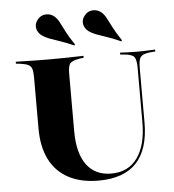

<svg xmlns="http://www.w3.org/2000/svg" viewBox="-55 -829 808 890"><g transform="rotate(-5 349.5 -383.5)"><path d="M111.3 -369.4V-492.7Q111.3 -518.5 106.9 -531.5Q102.4 -544.4 90.3 -550.4Q78.2 -556.5 54.8 -559.7L33.1 -562.1V-571Q49.2 -571 71.8 -570.2Q94.4 -569.4 122.6 -569Q150.8 -568.5 181.5 -568.5H192.7H204.8Q235.5 -568.5 262.1 -569Q288.7 -569.4 310.9 -570.2Q333.1 -571 348.4 -571V-562.1L329.8 -559.7Q296 -554 285.5 -542.7Q275 -531.5 275 -492.7V-369.4ZM368.5 11.3Q286.3 11.3 228.6 -19.4Q171 -50 141.1 -108.9Q111.3 -167.7 111.3 -253.2V-369.4H275V-226.6Q275 -124.2 314.9 -70.2Q354.8 -16.1 429.8 -16.1Q508.9 -16.1 551.2 -75Q593.5 -133.9 593.5 -239.5V-369.4H603.2V-238.7Q603.2 -113.7 544.4 -51.2Q485.5 11.3 368.5 11.3ZM593.5 -369.4V-492.7Q593.5 -531.5 583.5 -544.4Q573.4 -557.3 537.9 -560.5L518.5 -562.1V-571Q532.3 -570.2 553.2 -569.4Q574.2 -568.5 597.6 -568.5Q615.3 -568.5 630.6 -569Q646 -569.4 659.3 -570.2Q672.6 -571 681.5 -571V-562.1L660.5 -560.5Q636.3 -558.1 624.2 -552Q612.1 -546 607.7 -532.3Q603.2 -518.5 603.2 -492.7V-369.4ZM310.5 -622.6Q271.8 -639.5 243.5 -648.8Q215.3 -658.1 196.4 -665.3Q177.4 -672.6 162.9 -683.1Q144.4 -697.6 140.7 -717.3Q137.1 -737.1 150.8 -755.6Q166.1 -775.8 189.1 -777.4Q212.1 -779 229.8 -764.5Q242.7 -754 252.4 -735.5Q262.1 -716.9 275.4 -690.3Q288.7 -663.7 313.7 -627.4ZM529 -622.6Q491.1 -639.5 462.9 -648.8Q434.7 -658.1 415.3 -665.3Q396 -672.6 381.5 -683.1Q362.9 -697.6 359.3 -717.3Q355.6 -737.1 369.4 -755.6Q384.7 -775.8 407.7 -777.4Q430.6 -779 448.4 -764.5Q461.3 -754 471 -735.5Q480.6 -716.9 494.4 -690.3Q508.1 -663.7 532.3 -627.4Z"/></g></svg>

Font: Playfair 144pt SemiExpanded Black
Style: Regular
Weight: 900
Width: 6
Designer: Claus Eggers Sørensen
Foundry: Claus Eggers Sørensen
Version: Version 2.203